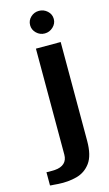

<svg xmlns="http://www.w3.org/2000/svg" viewBox="-180 -697 485 854"><g transform="rotate(-15 63.0 -270.5)"><path d="M-23 112Q-29 111 -42.5 110.5Q-56 110 -60 109V48Q-52 49 -40 48.5Q-28 48 -21 48Q7 46 22 32Q37 18 37 -7V-495H151V-40Q151 27 126.5 60.5Q102 94 62.5 104.5Q23 115 -23 112ZM93 -550Q71 -550 55 -565.5Q39 -581 39 -602Q39 -624 55 -639Q71 -654 93 -654Q115 -654 131.5 -639Q148 -624 148 -602Q148 -581 131.5 -565.5Q115 -550 93 -550Z"/></g></svg>

Font: Alumni Sans
Style: Bold
Weight: 700
Designer: Robert E. Leuschke
Foundry: Robert E. Leuschke
Version: Version 1.018